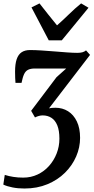

<svg xmlns="http://www.w3.org/2000/svg" viewBox="-34 -862 550 1128"><path d="M109.5 245.5Q71.5 245.5 39.8 239.2Q8 233 -14.5 222.5L-6 165.5Q17.5 173 44.2 177.2Q71 181.5 102.5 181.5Q148 181.5 186.8 163.2Q225.5 145 254.2 112.8Q283 80.5 299 39.2Q315 -2 315 -47Q315 -95.5 302.5 -125.8Q290 -156 267.8 -170Q245.5 -184 217 -184Q206 -184 194.8 -181Q183.5 -178 171.5 -172L149 -211L298 -408.5L355 -459.5Q332 -459.5 308.5 -459.5Q285 -459.5 261.5 -459.5Q238 -459.5 215 -459.5Q192 -459.5 170 -459.5Q146 -459.5 131 -452Q116 -444.5 107.5 -426.2Q99 -408 92.5 -375H57Q56 -386.5 55.2 -404Q54.5 -421.5 54.5 -441Q54.5 -486 64 -514Q73.5 -542 93 -555Q112.5 -568 142.5 -568Q172.5 -568 210.5 -565.5Q248.5 -563 287.8 -559.8Q327 -556.5 361.8 -554Q396.5 -551.5 420 -551.5Q437.5 -551.5 449.8 -554.8Q462 -558 471.5 -566L495 -539.5L254 -225.5Q260.5 -227 269.2 -228Q278 -229 291.5 -229Q333 -229 365.8 -208.5Q398.5 -188 417.5 -148.5Q436.5 -109 436.5 -52Q436.5 4 413.5 57.2Q390.5 110.5 347.5 153Q304.5 195.5 244.2 220.5Q184 245.5 109.5 245.5ZM252.5 -625 151 -818.5 198 -842Q223 -810.5 248.5 -778Q274 -745.5 301 -713Q338 -745.5 371 -778Q404 -810.5 442.5 -842L486 -816.5L329 -625Z"/></svg>

Font: Merriweather 20pt SemiBold
Style: Italic
Weight: 600
Italic angle: -7.8°
Version: Version 2.101